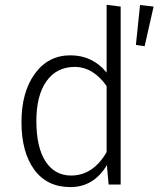

<svg xmlns="http://www.w3.org/2000/svg" viewBox="-20 -763 655 794"><path d="M273.9 -37.1Q364.7 -37.1 420.9 -133.8V-407.2Q364.7 -486.3 289.1 -486.3Q213.9 -486.3 171.9 -426.8Q129.9 -367.7 130.4 -259.8Q130.9 -152.3 168.9 -94.7Q207 -37.1 273.9 -37.1ZM615.2 -735.8 578.1 -571.8 542 -577.1 559.1 -742.2ZM479 0H429.2L421.9 -80.1Q367.7 10.7 271 10.7Q174.3 10.7 121.6 -61.5Q68.8 -133.8 68.8 -257.8Q68.8 -381.8 124 -458Q179.2 -534.2 271 -534.2Q362.8 -534.2 420.9 -462.9V-743.2L479 -735.8Z"/></svg>

Font: FiraSans-Light
Style: Regular
Weight: 300
Designer: Carrois Corporate & Edenspiekermann AG
Foundry: Carrois Corporate GbR & Edenspiekermann AG
Version: Version 3.106;PS 003.106;hotconv 1.0.70;makeotf.lib2.5.58329